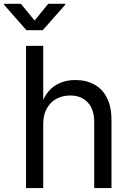

<svg xmlns="http://www.w3.org/2000/svg" viewBox="-56 -962 667 982"><path d="M165 -327.1V0H77.1V-727.5H165V-413.6H149.9Q174.8 -489.3 220.9 -521Q267.1 -552.7 329.1 -552.7Q384.3 -552.7 426 -530Q467.8 -507.3 491 -461.7Q514.2 -416 514.2 -346.7V0H425.8V-339.4Q425.8 -402.3 392.8 -438Q359.9 -473.6 302.7 -473.6Q263.7 -473.6 232.4 -456.5Q201.2 -439.5 183.1 -406.7Q165 -374 165 -327.1ZM50.8 -942.4 121.1 -856.9 190.4 -942.4H277.8V-938L162.6 -807.6H79.1L-35.6 -938V-942.4Z"/></svg>

Font: Atlassian Sans
Style: Regular
Weight: 400
Designer: Rasmus Andersson
Foundry: Modifications by Atlassian Pty Ltd, manufactured by rsms
Version: Version 4.001;git-9221beed3